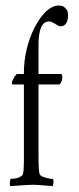

<svg xmlns="http://www.w3.org/2000/svg" viewBox="-20 -687 280 679"><path d="M166.5 -28.8Q109.4 -33.7 97.4 -33.7Q85.4 -33.7 17.1 -28.8Q13.2 -34.2 15.1 -43L17.1 -54.7Q37.6 -54.7 48.6 -60.3Q59.6 -65.9 61 -70.8Q64.5 -84 64.5 -113.3V-388.2H23.9Q22 -391.1 22 -392.6V-397.5Q22.5 -399.9 23.4 -400.6Q24.4 -401.4 26.1 -405.8Q27.8 -410.2 29.3 -411.6Q30.3 -413.1 31.2 -416.5Q34.2 -419.9 35.9 -420.9Q37.6 -421.9 39.1 -425.3H64.5V-429.7Q64.9 -515.6 103 -591.3Q143.1 -666 186.5 -667.5Q201.7 -667 207 -662.1Q212.4 -657.2 216.6 -651.9Q220.7 -646.5 220.7 -630.4Q219.2 -594.7 193.8 -593.8Q188 -593.8 175.3 -602.3Q162.6 -610.8 153.8 -611.3Q115.7 -611.3 116.2 -525.9V-425.3H197.3Q200.7 -421.9 200.4 -411.1Q200.2 -400.4 190.9 -388.2H116.2V-137.2Q116.2 -83.5 119.9 -72Q123.5 -60.5 158.7 -54.7H166.5Q170.4 -49.3 168.9 -39.1Z"/></svg>

Font: AMoshref-Thulth
Style: Regular
Weight: 400
Designer: Ali Moshref
Foundry: Ali Moshref
Version: Version 0.1